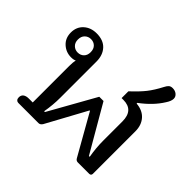

<svg xmlns="http://www.w3.org/2000/svg" viewBox="-147 -830 1022 1022"><g transform="rotate(45 364.5 -318.5)"><path d="M97 0Q89 0 83.5 -6Q78 -12 78 -23Q78 -39 89 -47.5Q100 -56 120 -56H150V-331Q150 -359 154 -376Q144 -370 124 -370Q86 -370 58 -395.5Q30 -421 30 -463Q30 -505 58.5 -531Q87 -557 131 -557Q182 -557 209 -527.5Q236 -498 236 -450V-176Q236 -124 226 -66H232L379 -328H411L563 -66H569Q559 -124 559 -176V-322Q559 -407 481 -407H468V-458Q512 -499 536.5 -530Q561 -561 586 -609Q593 -623 601 -630Q609 -637 623 -637Q642 -637 654.5 -626.5Q667 -616 667 -601Q667 -583 651 -559Q614 -499 545 -448V-443Q593 -439 619 -409.5Q645 -380 645 -334V-14Q645 -7 641 -3.5Q637 0 631 0H545Q532 0 525 -14L397 -240H394L271 -14Q262 0 250 0ZM179 -463Q179 -487 165.5 -500.5Q152 -514 131 -514Q111 -514 97 -500.5Q83 -487 83 -463Q83 -440 97 -426.5Q111 -413 131 -413Q152 -413 165.5 -426.5Q179 -440 179 -463Z"/></g></svg>

Font: Maitree Medium
Style: Regular
Weight: 500
Designer: CadsonDemak Team
Foundry: CadsonDemak
Version: Version 1.010